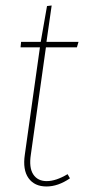

<svg xmlns="http://www.w3.org/2000/svg" viewBox="-20 -672 309 702"><path d="M147.9 -499 92.8 -106.9Q85.4 -59.1 101.6 -34.4Q117.7 -9.8 150.9 -9.8Q184.6 -9.8 227.1 -35.2L235.8 -20Q192.4 9.8 149.9 9.8Q106 9.8 84.2 -20.8Q62.5 -51.3 70.8 -106.9L126 -499H55.2L57.1 -519H128.9L151.9 -649.9L168.9 -651.9L149.9 -519H267.1L261.2 -499Z"/></svg>

Font: Fira Sans Compressed Thin
Style: Italic
Weight: 100
Width: 3
Italic angle: -8°
Designer: Carrois Corporate & Edenspiekermann AG
Foundry: Carrois Corporate GbR & Edenspiekermann AG
Version: Version 4.203;PS 004.203;hotconv 1.0.88;makeotf.lib2.5.64775